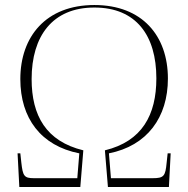

<svg xmlns="http://www.w3.org/2000/svg" viewBox="-20 -745 750 765"><path d="M57 0H300L312 -146C164 -182 106 -284 106 -430C106 -601 189 -715 356 -715C523 -715 603 -603 603 -433C603 -287 546 -182 398 -146L410 0H653L660 -134H648L644 -97C639 -43 633 -35 588 -35H422L414 -134C566 -164 649 -277 649 -432C649 -602 547 -725 356 -725C163 -725 61 -599 61 -430C61 -274 143 -164 296 -134L288 -35H115C76 -35 71 -44 65 -97L61 -134H50Z"/></svg>

Font: Noto Serif Display ExtraLight
Style: Regular
Weight: 200
Designer: Monotype Design Team
Foundry: Monotype Imaging Inc.
Version: Version 2.009